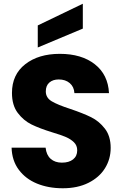

<svg xmlns="http://www.w3.org/2000/svg" viewBox="-20 -1000 655 1027"><path d="M316 7Q239 7 178 -18Q117 -43 80.5 -92Q44 -141 42 -210H224Q228 -171 251 -150.5Q274 -130 311 -130Q349 -130 371 -147.5Q393 -165 393 -196Q393 -222 375.5 -239Q358 -256 332.5 -267Q307 -278 260 -292Q192 -313 149 -334Q106 -355 75 -396Q44 -437 44 -503Q44 -601 115 -656.5Q186 -712 300 -712Q416 -712 487 -656.5Q558 -601 563 -502H378Q376 -536 353 -555.5Q330 -575 294 -575Q263 -575 244 -558.5Q225 -542 225 -511Q225 -477 257 -458Q289 -439 357 -417Q425 -394 467.5 -373Q510 -352 541 -312Q572 -272 572 -209Q572 -149 541.5 -100Q511 -51 453 -22Q395 7 316 7ZM423 -847 182 -746V-864L423 -980Z"/></svg>

Font: Fz Poppins
Style: Bold
Weight: 700
Designer: Ninad Kale (Devanagari), Jonny Pinhorn (Latin)
Foundry: Indian Type Foundry
Version: Vit hóa bi Vntype.Com & FontZin.Com